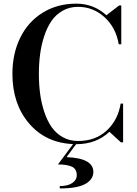

<svg xmlns="http://www.w3.org/2000/svg" viewBox="-20 -780 748 1052"><path d="M400.5 180Q400.5 145.5 373.8 133.2Q347 121 297.5 121L380.5 9.5Q230 3 139 -104Q48 -211 48 -375Q48 -486 90.8 -573.2Q133.5 -660.5 213.5 -710.2Q293.5 -760 398 -760Q493 -760 563 -696.5L632.5 -750H644.5V-537.5H630.5Q615.5 -628.5 553 -685.5Q490.5 -742.5 408 -742.5Q361 -742.5 323.8 -721.5Q286.5 -700.5 262.5 -665.8Q238.5 -631 222.5 -582.8Q206.5 -534.5 199.8 -483.2Q193 -432 193 -375Q193 -318 199.8 -266.8Q206.5 -215.5 222.5 -167.2Q238.5 -119 262.5 -84.2Q286.5 -49.5 323.8 -28.5Q361 -7.5 408 -7.5Q504 -7.5 565.5 -65.5Q627 -123.5 641 -212.5H654.5V0H642.5L579.5 -58Q507.5 10 398 10H397L344.5 81Q491.5 86.5 491.5 162Q491.5 203 447.5 227.8Q403.5 252.5 307.5 252.5V239.5Q351 239.5 375.8 223Q400.5 206.5 400.5 180Z"/></svg>

Font: Bodoni* 16pt Medium
Style: Regular
Weight: 500
Version: Version 2.3